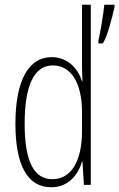

<svg xmlns="http://www.w3.org/2000/svg" viewBox="-20 -780 503 810"><path d="M196 10C271 10 310 -45 326 -98H328L334 0H363V-760H326V-506C326 -484 327 -463 328 -437H326C311 -487 268 -539 198 -539C101 -539 45 -441 45 -258C45 -83 96 10 196 10ZM463 -750V-760H420C418 -732 401 -627 395 -610V-597H414C434 -628 455 -713 463 -750ZM201 -24C118 -24 84 -109 84 -258C84 -420 124 -504 203 -504C281 -504 326 -428 326 -307V-226C326 -102 281 -24 201 -24Z"/></svg>

Font: Noto Sans Sinhala UI ExtraCondensed ExtraLight
Style: Regular
Weight: 200
Width: 2
Designer: Jelle Bosma - Monotype Design Team
Foundry: Monotype Imaging Inc.
Version: Version 2.006